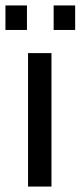

<svg xmlns="http://www.w3.org/2000/svg" viewBox="-38 -685 296 705"><path d="M61 -575H-18V-665H61ZM238 -575H159V-665H238ZM151 0H65V-490H151Z"/></svg>

Font: Gemunu Libre Medium
Style: Regular
Weight: 500
Designer: Puspanada Ekanayake, Sola Matas, Pathum Egodawatta, Kosala Senevirathne
Foundry: mooniak
Version: Version 1.100